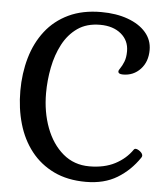

<svg xmlns="http://www.w3.org/2000/svg" viewBox="-53 -779 723 840"><g transform="rotate(5 308.5 -359.0)"><path d="M355 14Q274 14 214 -15Q154 -44 114 -95Q74 -146 54.5 -213.5Q35 -281 35 -358Q35 -435 54.5 -503Q74 -571 114 -622.5Q154 -674 215 -703Q276 -732 358 -732Q424 -732 475 -713.5Q526 -695 554.5 -662Q583 -629 583 -585Q583 -533 552.5 -500.5Q522 -468 476 -468Q455 -468 455 -480Q455 -485 462.5 -495.5Q470 -506 477.5 -524.5Q485 -543 485 -571Q485 -618 450 -647Q415 -676 358 -676Q299 -676 259 -648Q219 -620 194.5 -573.5Q170 -527 159 -470.5Q148 -414 148 -358Q148 -275 174 -206Q200 -137 248.5 -96Q297 -55 364 -55Q430 -55 477 -79.5Q524 -104 552 -145Q555 -149 559 -149Q568 -149 579.5 -140Q591 -131 591 -121Q591 -118 588 -113Q549 -55 492 -20.5Q435 14 355 14Z"/></g></svg>

Font: Gabriela
Style: Regular
Weight: 400
Designer: Eduardo Rodriguez Tunni
Foundry: Eduardo Rodriguez Tunni
Version: Version 2.001;gftools[0.9.26]